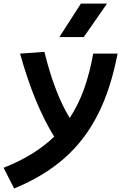

<svg xmlns="http://www.w3.org/2000/svg" viewBox="-77 -815 683 1065"><path d="M1.5 230.5 -57.1 115.7Q116.7 46.9 223.6 -57.1Q168.5 -146 121.3 -260.5Q74.2 -375 34.2 -517.6L169.4 -527.3Q225.1 -299.3 309.6 -160.6Q357.4 -232.9 389.2 -321.3Q420.9 -409.7 439.9 -517.6H575.2Q538.1 -322.8 465.8 -179.9Q393.6 -37.1 279.5 63Q165.5 163.1 1.5 230.5ZM252.4 -609.4 371.6 -794.9H516.6L387.7 -609.4Z"/></svg>

Font: Cascadia Code PL
Style: Bold Italic
Weight: 700
Italic angle: -10°
Monospace: yes
Designer: Aaron Bell
Foundry: Saja Typeworks
Version: Version 2404.023; ttfautohint (v1.8.4)